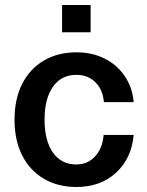

<svg xmlns="http://www.w3.org/2000/svg" viewBox="-20 -732 588 767"><path d="M514 -324H395Q391 -374 361 -403.5Q331 -433 285 -433Q225 -433 191.5 -385.5Q158 -338 158 -254Q158 -170 191.5 -122.5Q225 -75 285 -75Q331 -75 360.5 -108Q390 -141 394 -193H514Q506 -100 444 -42.5Q382 15 285 15Q211 15 155 -18Q99 -51 68.5 -111.5Q38 -172 38 -254Q38 -336 68.5 -396.5Q99 -457 155 -490Q211 -523 285 -523Q349 -523 399 -497.5Q449 -472 479 -427Q509 -382 514 -324ZM228 -603V-712H342V-603Z"/></svg>

Font: CST
Style: Medium
Weight: 500
Version: Version 1.00